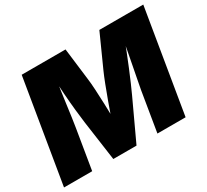

<svg xmlns="http://www.w3.org/2000/svg" viewBox="-144 -952 1268 1176"><g transform="rotate(-30 490.5 -364.0)"><path d="M0.5 0 121.1 -727.5H431.2L459 -500Q462.9 -470.7 465.6 -423.3Q468.3 -376 470.2 -322Q472.2 -268.1 473.1 -218.5Q474.1 -168.9 473.1 -134.8H434.1Q444.3 -168.9 461.7 -218.5Q479 -268.1 498.5 -322Q518.1 -376 536.4 -423.3Q554.7 -470.7 567.9 -500L670.4 -727.5H981L860.4 0H661.1L707.5 -281.2Q711.9 -306.2 720 -347.2Q728 -388.2 737.3 -437Q746.6 -485.8 756.1 -535.4Q765.6 -585 772.5 -627H785.6Q769 -581.1 749.5 -531.5Q730 -481.9 710.4 -434.6Q690.9 -387.2 673.6 -347.4Q656.2 -307.6 644 -281.2L513.2 0H349.1L309.6 -281.2Q304.7 -316.4 298.6 -374.5Q292.5 -432.6 287.6 -499.5Q282.7 -566.4 279.8 -627H295.9Q289.1 -585 282 -535.4Q274.9 -485.8 268.3 -437Q261.7 -388.2 256.1 -347.2Q250.5 -306.2 246.1 -281.2L199.7 0Z"/></g></svg>

Font: Inter 17pt Black
Style: Italic
Weight: 900
Italic angle: -9.3988°
Version: Version 4.001;git-66647c0bb